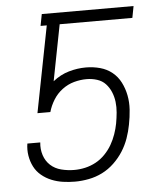

<svg xmlns="http://www.w3.org/2000/svg" viewBox="-50 -714 651 771"><g transform="rotate(-5 275.0 -329.0)"><path d="M222 12Q197 12 173 8.5Q149 5 127 -4Q105 -13 87 -28Q69 -43 58.5 -63.5Q48 -84 44 -108Q40 -132 44 -157H96Q93 -130 101 -105.5Q109 -81 127 -64.5Q145 -48 170.5 -41.5Q196 -35 223 -35Q245 -35 267 -40Q289 -45 309.5 -56Q330 -67 347 -84.5Q364 -102 375.5 -122Q387 -142 394.5 -163.5Q402 -185 406 -206Q410 -228 412 -250Q414 -272 411.5 -293Q409 -314 401 -333Q393 -352 379.5 -366.5Q366 -381 345.5 -387.5Q325 -394 303 -394Q278 -394 252.5 -387Q227 -380 205 -363.5Q183 -347 168.5 -323.5Q154 -300 147 -275H95L163 -623H138L147 -670H517L508 -623H215L171 -397Q201 -421 235.5 -431Q270 -441 304 -441Q334 -441 361.5 -433.5Q389 -426 410 -409Q431 -392 443.5 -367.5Q456 -343 461.5 -315Q467 -287 465 -257Q463 -227 457 -197Q452 -170 442.5 -143Q433 -116 417.5 -91.5Q402 -67 380 -46Q358 -25 332 -12Q306 1 277.5 6.5Q249 12 222 12Z"/></g></svg>

Font: Lode Dark Term
Style: Italic
Weight: 400
Italic angle: -11°
Monospace: yes
Designer: Belleve Invis
Foundry: Belleve Invis
Version: Version 29.2.0